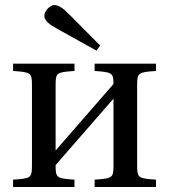

<svg xmlns="http://www.w3.org/2000/svg" viewBox="-20 -743 672 763"><path d="M156 -680C156 -659 182 -642 212 -626L363 -542L378 -562L259 -682C229 -713 212 -723 195 -723C180 -723 156 -700 156 -680ZM32 0H276V-29C204 -34 201 -36 201 -87L431 -351V-87C431 -36 428 -34 356 -29V0H600V-29C528 -34 525 -36 525 -87V-403C525 -454 528 -456 600 -461V-490H356V-461C425 -456 431 -454 431 -409L201 -145V-403C201 -454 204 -456 276 -461V-490H32V-461C104 -456 107 -454 107 -403V-87C107 -36 104 -34 32 -29Z"/></svg>

Font: Lingua Franca
Style: Regular
Weight: 400
Version: Version 1.19